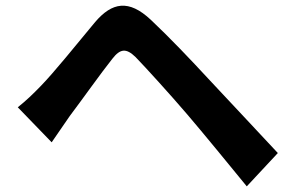

<svg xmlns="http://www.w3.org/2000/svg" viewBox="-20 -682 1040 680"><path d="M43 -302 163 -178C181 -204 205 -239 227 -271C268 -325 338 -424 378 -474C406 -510 427 -512 460 -480C496 -443 584 -346 643 -277C702 -208 786 -105 854 -22L964 -140C887 -222 785 -332 717 -404C657 -469 581 -549 514 -612C436 -685 377 -674 317 -604C249 -522 170 -424 125 -378C95 -347 73 -326 43 -302Z"/></svg>

Font: Source Han Sans KR
Style: Bold
Weight: 700
Designer: Ryoko NISHIZUKA 西塚涼子 (kana, bopomofo & ideographs); Paul D. Hunt (Latin, Greek & Cyrillic); Sandoll Communications 산돌커뮤니
Foundry: Adobe
Version: Version 2.004;hotconv 1.0.118;makeotfexe 2.5.65603